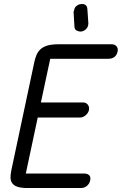

<svg xmlns="http://www.w3.org/2000/svg" viewBox="-20 -947 613 967"><path d="M425 -830Q425 -826 424 -820Q421 -806 409.5 -797Q398 -788 385 -788Q377 -788 366.5 -793Q356 -798 355 -812L351 -880Q350 -885 351 -888.5Q352 -892 353 -895Q355 -907 361.5 -913.5Q368 -920 374.5 -923Q381 -926 387 -926L392 -927Q418 -927 420 -902ZM388 0Q405 0 418 -11Q431 -22 434 -38Q438 -55 429.5 -64Q421 -73 404 -73H110L170 -355H382Q398 -355 411.5 -366.5Q425 -378 428 -393Q431 -408 422.5 -419.5Q414 -431 398 -431H186L233 -651H527Q544 -651 556 -660Q568 -669 572 -686Q576 -702 567.5 -713Q559 -724 542 -724H273Q240 -724 218.5 -717.5Q197 -711 184 -699Q171 -687 164 -670.5Q157 -654 153 -635L37 -89Q33 -69 33 -53Q33 -37 41 -25Q49 -13 67.5 -6.5Q86 0 119 0Z"/></svg>

Font: VDS Compensated
Style: Light Italic
Weight: 300
Italic angle: -12°
Designer: artmaker
Foundry: artmaker
Version: Version 1.000 2012 initial release